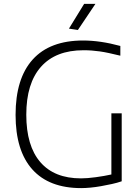

<svg xmlns="http://www.w3.org/2000/svg" viewBox="-20 -958 717 986"><path d="M334 -811 412 -938H470L380 -804ZM397 8Q232 8 146 -88Q60 -184 60 -368Q60 -555 148 -652.5Q236 -750 407 -750Q495 -750 598 -722V-672Q565 -680 539.5 -685.5Q514 -691 492.5 -694Q471 -697 451 -698.5Q431 -700 409 -700Q266 -700 190.5 -615Q115 -530 115 -369Q115 -209 187 -125.5Q259 -42 396 -42Q411 -42 431 -43.5Q451 -45 472 -48Q493 -51 514 -54.5Q535 -58 552 -62V-376H605V-27Q582 -19 554.5 -13Q527 -7 499 -2Q471 3 444.5 5.5Q418 8 397 8Z"/></svg>

Font: Encode Sans Wide
Style: ExtraLight
Weight: 200
Designer: Pablo Impallari, Andres Torresi
Foundry: Pablo Impallari, Andres Torresi
Version: Version 1.000; ttfautohint (v1.00) -l 8 -r 50 -G 200 -x 14 -